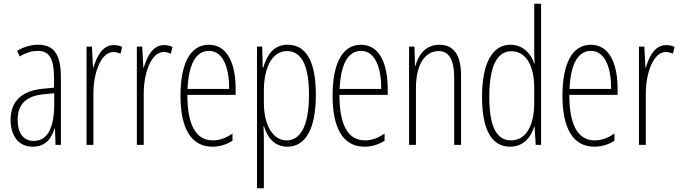

<svg xmlns="http://www.w3.org/2000/svg" viewBox="-20 -780 3662 1034"><path d="M184 -539C147 -539 106 -527 72 -506L86 -476C123 -498 156 -506 182 -506C245 -506 271 -468 271 -356V-308L210 -302C100 -291 37 -238 37 -133C37 -59 73 10 156 10C228 10 259 -38 274 -89H276L279 0H308V-359C308 -487 272 -539 184 -539ZM212 -272 272 -278V-218C272 -100 240 -21 162 -21C108 -21 75 -61 75 -134C75 -218 119 -262 212 -272Z M592 -537C529 -537 500 -471 483 -416H481L475 -529H446V0H483V-278C483 -381 521 -500 591 -500C605 -500 620 -495 629 -491L638 -527C623 -535 606 -537 592 -537Z M863 -537C800 -537 771 -471 754 -416H752L746 -529H717V0H754V-278C754 -381 792 -500 862 -500C876 -500 891 -495 900 -491L909 -527C894 -535 877 -537 863 -537Z M1105 -539C1002 -539 952 -433 952 -264C952 -97 1004 10 1124 10C1166 10 1202 -3 1232 -22V-61C1196 -36 1162 -24 1126 -24C1034 -24 989 -109 989 -269H1249V-303C1249 -425 1211 -539 1105 -539ZM1105 -506C1183 -506 1215 -412 1214 -301H990C996 -439 1038 -506 1105 -506Z M1529 -539C1452 -539 1417 -482 1398 -416H1395L1392 -529H1364V234H1401V-29C1401 -59 1400 -85 1399 -100H1402C1417 -46 1454 10 1528 10C1621 10 1681 -78 1681 -270C1681 -451 1628 -539 1529 -539ZM1525 -505C1607 -505 1644 -421 1644 -270C1644 -89 1591 -24 1524 -24C1451 -24 1401 -103 1401 -228V-291C1401 -416 1446 -505 1525 -505Z M1924 -539C1821 -539 1771 -433 1771 -264C1771 -97 1823 10 1943 10C1985 10 2021 -3 2051 -22V-61C2015 -36 1981 -24 1945 -24C1853 -24 1808 -109 1808 -269H2068V-303C2068 -425 2030 -539 1924 -539ZM1924 -506C2002 -506 2034 -412 2033 -301H1809C1815 -439 1857 -506 1924 -506Z M2346 -539C2271 -539 2233 -483 2217 -425H2215L2212 -529H2183V0H2220V-305C2220 -439 2273 -505 2342 -505C2395 -505 2426 -463 2426 -362V0H2463V-373C2463 -488 2421 -539 2346 -539Z M2727 10C2802 10 2841 -45 2857 -98H2859L2865 0H2894V-760H2857V-506C2857 -484 2858 -463 2859 -437H2857C2842 -487 2799 -539 2729 -539C2632 -539 2576 -441 2576 -258C2576 -83 2627 10 2727 10ZM2732 -24C2649 -24 2615 -109 2615 -258C2615 -420 2655 -504 2734 -504C2812 -504 2857 -428 2857 -307V-226C2857 -102 2812 -24 2732 -24Z M3162 -539C3059 -539 3009 -433 3009 -264C3009 -97 3061 10 3181 10C3223 10 3259 -3 3289 -22V-61C3253 -36 3219 -24 3183 -24C3091 -24 3046 -109 3046 -269H3306V-303C3306 -425 3268 -539 3162 -539ZM3162 -506C3240 -506 3272 -412 3271 -301H3047C3053 -439 3095 -506 3162 -506Z M3567 -537C3504 -537 3475 -471 3458 -416H3456L3450 -529H3421V0H3458V-278C3458 -381 3496 -500 3566 -500C3580 -500 3595 -495 3604 -491L3613 -527C3598 -535 3581 -537 3567 -537Z"/></svg>

Font: Noto Sans Sinhala ExtraCondensed ExtraLight
Style: Regular
Weight: 200
Width: 2
Designer: Jelle Bosma - Monotype Design Team
Foundry: Monotype Imaging Inc.
Version: Version 2.006